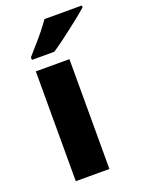

<svg xmlns="http://www.w3.org/2000/svg" viewBox="-145 -834 672 902"><g transform="rotate(-20 191.0 -383.0)"><path d="M241 0H73V-549H241ZM382 -756Q366 -742 341 -722Q316 -702 287.5 -680Q259 -658 232.5 -638.5Q206 -619 186 -606H74V-619Q90 -638 113 -663.5Q136 -689 158 -716.5Q180 -744 195 -766H382Z"/></g></svg>

Font: Noto Sans Gujarati ExtraBold
Style: Regular
Weight: 800
Designer: Jelle Bosma - Monotype Design Team, Universal Thirst
Foundry: Monotype Imaging Inc.
Version: Version 2.106; ttfautohint (v1.8.4.7-5d5b)